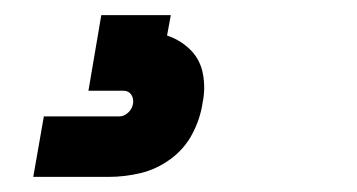

<svg xmlns="http://www.w3.org/2000/svg" viewBox="-20 -20 472 254"><path d="M24 214H124Q145 214 166 209Q187 204 205.5 190.5Q224 177 234.5 157Q245 137 248 116Q252 97 248.5 78Q245 59 232 46Q219 33 201 27L206 0H114L97 100H143Q150 100 153.5 105Q157 110 156 117Q155 124 149.5 129Q144 134 138 134H38Z"/></svg>

Font: Iosevka Sparkle Medium Oblique
Style: Regular
Weight: 500
Italic angle: -9°
Designer: Belleve Invis
Foundry: Belleve Invis
Version: Version 4.5.0; ttfautohint (v1.8.3)